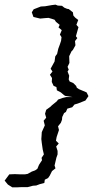

<svg xmlns="http://www.w3.org/2000/svg" viewBox="-29 -754 458 827"><path d="M344 -356 352 -340 339 -321 306 -308 292 -304 282 -292 261 -286 255 -272 247 -267 239 -250 238 -238 233 -225 221 -210 225 -194 215 -164 212 -148 224 -136 213 -123 219 -104V-89L214 -75L206 -41L210 -29L195 -17L185 3L178 13L164 20L162 34L143 39L127 45L113 46L90 52H64L42 53H24L5 41L-9 24L11 -3L35 -4L60 -3H78L90 -5L108 -15L122 -20L132 -27L139 -44L152 -64L150 -74L160 -89L155 -110L151 -138L149 -155L150 -169L151 -185L164 -214L159 -234L170 -247L165 -264L170 -281L188 -294L194 -300L216 -318L221 -325L240 -332L257 -336H283L252 -341L247 -344L233 -356L216 -365L214 -379L202 -384L194 -401L195 -418L186 -432L197 -446L189 -458L206 -489L209 -511L217 -522L222 -544L229 -563L234 -578L236 -594L229 -605L237 -624L223 -636L228 -647L212 -660L206 -669L194 -673L180 -677L165 -676L144 -674L115 -681L108 -701L116 -714L147 -726L165 -727L194 -732L210 -734L220 -730L238 -729L248 -721L260 -716L267 -715L285 -701L287 -687L295 -678L308 -668L300 -647L309 -637L298 -598L304 -590L294 -577L296 -559L285 -539L279 -533L269 -512L270 -483L262 -466L267 -454L262 -446L269 -428L267 -412L271 -403L287 -396L299 -384L302 -376L311 -370Z"/></svg>

Font: Winky Rough Light
Style: Italic
Weight: 300
Italic angle: -8.97852°
Designer: Simon Atzbach
Foundry: typofactur
Version: Version 1.206; ttfautohint (v1.8.4.7-5d5b)